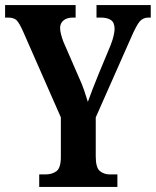

<svg xmlns="http://www.w3.org/2000/svg" viewBox="-20 -734 612 754"><path d="M134 0V-49H158Q185 -49 202 -62Q219 -75 219 -118V-273L70 -612Q57 -641 46.5 -653Q36 -665 11 -665H0V-714H277V-665H267Q242 -665 229 -653.5Q216 -642 216 -624Q216 -613 220 -598Q224 -583 229 -570L289 -432Q302 -404 310 -380.5Q318 -357 325 -334Q333 -357 344 -385Q355 -413 368 -445L415 -558Q423 -579 426.5 -595Q430 -611 430 -620Q430 -645 416 -655Q402 -665 375 -665H359V-714H572V-665H563Q541 -665 528 -649Q515 -633 495 -587L356 -273V-120Q356 -75 372.5 -62Q389 -49 411 -49H441V0Z"/></svg>

Font: Noto Serif Thai ExtraCondensed
Style: Bold
Weight: 700
Width: 2
Designer: Monotype Design Team
Foundry: Monotype Imaging Inc.
Version: Version 2.002; ttfautohint (v1.8.4.7-5d5b)